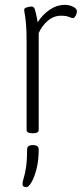

<svg xmlns="http://www.w3.org/2000/svg" viewBox="-20 -549 338 794"><path d="M112 2Q90 2 90 -12V-373Q90 -424 87.5 -451Q85 -478 82.5 -490.5Q80 -503 80 -509Q80 -515 90.5 -518.5Q101 -522 110 -522Q120 -522 124 -511Q128 -500 136 -457Q157 -490 186.5 -509.5Q216 -529 247 -529Q267 -529 282.5 -521Q298 -513 298 -503Q298 -493 292.5 -483.5Q287 -474 282 -474Q277 -474 265.5 -479Q254 -484 232 -484Q202 -484 177.5 -463Q153 -442 140 -412V-12Q140 2 118 2ZM89 225Q73 225 73 212Q73 203 78 187.5Q83 172 87.5 144Q92 116 92 69Q92 51 116 51Q140 51 140 69Q140 115 131 150Q122 185 110 205Q98 225 89 225Z"/></svg>

Font: Asap Condensed ExtraLight
Style: Regular
Weight: 200
Width: 3
Designer: Pablo Cosgaya
Foundry: Omnibus-Type
Version: Version 3.001; ttfautohint (v1.8.4.7-5d5b)